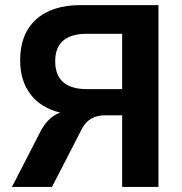

<svg xmlns="http://www.w3.org/2000/svg" viewBox="-20 -739 719 759"><path d="M138.7 -216.8Q168.9 -276.4 217.8 -293.9Q141.6 -312.5 100.6 -366.2Q59.6 -419.9 59.6 -501Q59.6 -604.5 122.1 -661.6Q184.6 -718.8 298.8 -718.8H606.4V0H462.9V-283.2H395.5Q331.1 -283.2 303.7 -229.5L185.5 0H27.3ZM198.2 -497.1Q198.2 -386.7 324.2 -386.7H462.9V-605.5H324.2Q198.2 -605.5 198.2 -497.1Z"/></svg>

Font: Min Sans Bold
Style: Regular
Weight: 700
Designer: Jinseong-Kim, NotoSansCJK, Nunito
Foundry: Jinseong-Kim
Version: Version 1.400;Glyphs 3.1.2 (3151)